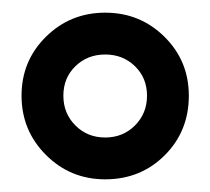

<svg xmlns="http://www.w3.org/2000/svg" viewBox="-20 -675 332 303"><path d="M278 -524Q278 -468 240 -430Q202 -392 146 -392Q91 -392 52.5 -430.5Q14 -469 14 -524Q14 -579 52.5 -617Q91 -655 146 -655Q201 -655 239.5 -617Q278 -579 278 -524ZM193 -570.5Q174 -589 146 -589Q118 -589 99 -570.5Q80 -552 80 -524Q80 -496 99 -477Q118 -458 146 -458Q174 -458 193 -477Q212 -496 212 -524Q212 -552 193 -570.5Z"/></svg>

Font: Alegreya Sans ExtraBold
Style: Regular
Weight: 800
Designer: Juan Pablo del Peral
Foundry: Huerta Tipografica
Version: Version 2.007